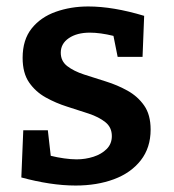

<svg xmlns="http://www.w3.org/2000/svg" viewBox="-20 -563 539 594"><path d="M168 -400Q168 -374 188 -358.5Q208 -343 240 -332.5Q272 -322 307.5 -311Q343 -300 374.5 -282.5Q406 -265 426 -236.5Q446 -208 446 -162Q446 -106 415.5 -67Q385 -28 332.5 -8.5Q280 11 214 11Q175 11 132.5 4.5Q90 -2 46 -14L52 -160H128L137 -81Q157 -76 178.5 -73Q200 -70 217 -70Q244 -70 269 -78Q294 -86 310 -102Q326 -118 326 -142Q326 -169 306 -185Q286 -201 254.5 -211.5Q223 -222 188 -233Q153 -244 121.5 -261.5Q90 -279 70 -308Q50 -337 50 -384Q50 -440 78 -475Q106 -510 152.5 -526.5Q199 -543 253 -543Q330 -543 426 -514L421 -387H344L331 -452Q290 -462 258 -462Q218 -462 193 -445Q168 -428 168 -400Z"/></svg>

Font: Bitter SemiBold
Style: Regular
Weight: 600
Designer: Sol Matas, and Bitter project Authors
Foundry: Sol Matas
Version: Version 2.001